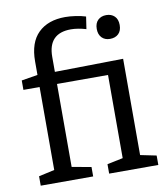

<svg xmlns="http://www.w3.org/2000/svg" viewBox="-86 -850 807 923"><g transform="rotate(-10 317.5 -389.0)"><path d="M534 -62 612 -46V0H372V-46L449 -62V-468H200V-63L294 -46V0H38V-46L115 -63V-468H36V-514L115 -527V-593Q115 -685 162.5 -731.5Q210 -778 294 -778Q317 -778 344.5 -774Q372 -770 394 -763L385 -703Q344 -715 311 -715Q200 -715 200 -600V-527L534 -532ZM434 -695Q434 -723 449.5 -738Q465 -753 490 -753Q515 -753 530.5 -738Q546 -723 546 -695Q546 -667 530.5 -652Q515 -637 489 -637Q464 -637 449 -652.5Q434 -668 434 -695Z"/></g></svg>

Font: Bitter Pro
Style: Regular
Weight: 400
Designer: Sol Matas, and Bitter project Authors
Foundry: Sol Matas
Version: Version 1.010